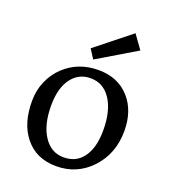

<svg xmlns="http://www.w3.org/2000/svg" viewBox="-154 -973 975 1094"><g transform="rotate(20 333.5 -425.5)"><path d="M56.2 -294.9Q56.2 -360.8 80.6 -416.3Q105 -471.7 146 -510.7Q230.5 -590.3 353.5 -590.3Q472.7 -590.3 542.5 -511.2Q609.4 -435.5 609.4 -314Q609.4 -175.8 522.5 -83Q437 7.3 312 7.3Q189 7.3 120.1 -80.1Q56.2 -160.6 56.2 -294.9ZM334 -54.7Q371.1 -54.7 399.7 -67.9Q428.2 -81.1 449.2 -108.4Q495.1 -166.5 495.1 -276.4Q495.1 -393.6 450.2 -462.4Q404.8 -531.2 326.7 -531.2Q257.8 -531.2 214.8 -477.5Q167.5 -418.5 167.5 -308.1Q167.5 -193.4 211.9 -125Q257.3 -54.7 334 -54.7ZM267.6 -691.4 478.5 -859.4 538.1 -776.4 303.2 -636.2Z"/></g></svg>

Font: HeadlandOne
Style: Regular
Weight: 400
Designer: Gary Lonergan
Foundry: Sorkin Type Co.
Version: Version 1.002